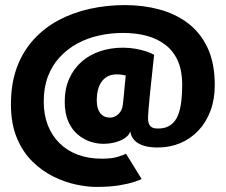

<svg xmlns="http://www.w3.org/2000/svg" viewBox="-20 -726 890 755"><path d="M357.5 9Q323.5 9 279.5 -0.2Q235.5 -9.5 190.5 -31.5Q145.5 -53.5 107.5 -90.8Q69.5 -128 46.2 -183.8Q23 -239.5 23 -316Q23 -397 46.2 -460.2Q69.5 -523.5 111.8 -570Q154 -616.5 210.2 -646.5Q266.5 -676.5 333 -691.2Q399.5 -706 471.5 -706Q542.5 -706 606 -689Q669.5 -672 718.8 -635Q768 -598 796.2 -538Q824.5 -478 824.5 -391.5Q824.5 -335.5 807.8 -290.5Q791 -245.5 760.5 -213Q730 -180.5 689 -163.2Q648 -146 599.5 -146Q568.5 -146 546 -152.8Q523.5 -159.5 509.8 -173.2Q496 -187 492 -209Q487.5 -194.5 471.8 -183.5Q456 -172.5 433.2 -166.5Q410.5 -160.5 386 -160.5Q361.5 -160.5 335.2 -169Q309 -177.5 286 -196.8Q263 -216 248.8 -247.8Q234.5 -279.5 234.5 -326.5Q234.5 -377 252 -416.2Q269.5 -455.5 300.5 -483Q331.5 -510.5 373.5 -524.5Q415.5 -538.5 463.5 -538.5Q489.5 -538.5 513.2 -534.2Q537 -530 556 -523.5Q575 -517 586 -510.5Q582 -473.5 577.8 -433.5Q573.5 -393.5 569.8 -357.5Q566 -321.5 564 -295.8Q562 -270 562 -262Q562 -247 566.2 -237.8Q570.5 -228.5 579 -224.5Q587.5 -220.5 601 -220.5Q632.5 -220.5 651.8 -235Q671 -249.5 680.5 -274.2Q690 -299 693.2 -330Q696.5 -361 696.5 -393Q696.5 -446.5 680 -485Q663.5 -523.5 632.2 -548.2Q601 -573 558.5 -584.8Q516 -596.5 463.5 -596.5Q415 -596.5 369 -586.2Q323 -576 284 -554.8Q245 -533.5 215 -501.2Q185 -469 168.5 -425.5Q152 -382 152 -327Q152 -275 168 -233.8Q184 -192.5 214.2 -162.8Q244.5 -133 286.5 -117.5Q328.5 -102 380.5 -102Q420.5 -102 444.5 -109.8Q468.5 -117.5 475.5 -121.5L537 -22Q530.5 -18.5 508.5 -11Q486.5 -3.5 449.2 2.8Q412 9 357.5 9ZM412.5 -263.5Q423.5 -263.5 434 -269Q444.5 -274.5 452.2 -285Q460 -295.5 462.5 -311Q463 -314.5 464.5 -326.8Q466 -339 467.5 -356.5Q469 -374 470.8 -393Q472.5 -412 474.5 -429Q470.5 -430 461.2 -431.8Q452 -433.5 438.5 -433.5Q418 -433.5 403.2 -425.5Q388.5 -417.5 379 -403.8Q369.5 -390 365 -372Q360.5 -354 360.5 -334Q360.5 -311 365.8 -297Q371 -283 379 -275.8Q387 -268.5 395.8 -266Q404.5 -263.5 412.5 -263.5Z"/></svg>

Font: Trispace Thin
Style: Bold
Weight: 700
Version: Version 1.210